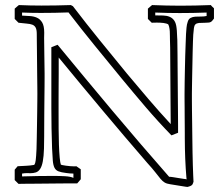

<svg xmlns="http://www.w3.org/2000/svg" viewBox="-20 -718 888 765"><path d="M50.3 -55.7Q66.9 -56.6 83.5 -57.4Q100.1 -58.1 116.2 -61Q116.2 -61.5 116.7 -61.5Q121.1 -67.9 122.3 -79.6Q123.5 -91.3 124 -97.7Q125 -105.5 125.5 -124.3Q126 -143.1 126.5 -167.5Q127 -191.9 127.4 -219Q127.9 -246.1 128.2 -271Q128.4 -295.9 128.7 -315.7Q128.9 -335.4 128.9 -344.7Q128.9 -353 128.7 -371.6Q128.4 -390.1 128.2 -413.8Q127.9 -437.5 127.7 -463.9Q127.4 -490.2 127.2 -513.9Q127 -537.6 126.7 -556.2Q126.5 -574.7 126.5 -582.5Q126.5 -599.6 122.1 -607.9Q117.7 -616.2 108.9 -619.6Q100.1 -623 86.4 -624Q72.8 -625 53.7 -627.4L38.6 -642.6V-683.6Q42.5 -687.5 46.6 -690.7Q50.8 -693.8 55.2 -697.8Q78.1 -696.8 100.3 -696.3Q122.6 -695.8 145 -695.8Q174.3 -695.8 203.1 -696.3Q231.9 -696.8 262.2 -697.8Q264.6 -696.8 266.4 -695.6Q268.1 -694.3 270.5 -693.4Q323.2 -624.5 377 -558.1Q430.7 -491.7 485.8 -424.8Q528.8 -373 571.8 -323Q614.7 -272.9 660.2 -223.6Q660.2 -233.9 659.9 -261.2Q659.7 -288.6 659.4 -324Q659.2 -359.4 658.9 -398.2Q658.7 -437 658.4 -470.7Q658.2 -504.4 658 -528.3Q657.7 -552.2 657.2 -557.6Q656.7 -564.5 657 -574Q657.2 -583.5 656.5 -593.3Q655.8 -603 653.8 -611.6Q651.9 -620.1 647.5 -624.5L651.9 -620.1Q644 -625 631.1 -626.5Q618.2 -627.9 605.5 -627.9Q599.1 -627.9 593.8 -627.7Q588.4 -627.4 584.5 -627.4L569.3 -642.6V-683.6Q573.2 -687.5 577.4 -690.7Q581.5 -693.8 585.9 -697.8Q614.3 -696.8 642.3 -696Q670.4 -695.3 698.2 -695.3Q729 -695.3 759 -696Q789.1 -696.8 819.8 -697.8Q825.7 -690.9 832.5 -685.1V-644Q828.6 -639.2 826.2 -636Q823.7 -632.8 820.6 -630.9Q817.4 -628.9 812.7 -628.2Q808.1 -627.4 799.8 -627.4Q782.2 -627.4 772.7 -626.5Q763.2 -625.5 758.5 -620.8Q753.9 -616.2 752.7 -606.4Q751.5 -596.7 750 -579.6Q749.5 -571.3 748.8 -552.7Q748 -534.2 747.6 -510.5Q747.1 -486.8 746.6 -460.9Q746.1 -435.1 745.6 -411.6Q745.1 -388.2 744.9 -370.4Q744.6 -352.5 744.6 -345.2Q744.6 -336.9 744.6 -319.3Q744.6 -301.8 744.9 -278.1Q745.1 -254.4 745.6 -226.3Q746.1 -198.2 746.3 -169.2Q746.6 -140.1 747.1 -112.3Q747.6 -84.5 748.3 -60.8Q749 -37.1 749.8 -19.5Q750.5 -2 751 6.3Q749.5 10.3 748.5 13.2Q747.6 16.1 745.4 18.6Q743.2 21 739 22.9Q734.9 24.9 726.6 26.9H727.5Q727.1 26.9 719 25.9Q710.9 24.9 700.2 22.9Q689.5 21 678 19.3Q666.5 17.6 658.2 16.1Q644.5 14.2 636.2 9.3Q627.9 4.4 619.6 -5.4Q611.3 -15.1 599.4 -30.8Q587.4 -46.4 566.4 -69.3Q476.1 -173.8 388.7 -278.1Q301.3 -382.3 213.9 -488.8Q213.9 -481.9 213.9 -464.1Q213.9 -446.3 213.9 -423.3Q213.9 -400.4 213.6 -375Q213.4 -349.6 213.4 -327.4Q213.4 -305.2 213.4 -288.6Q213.4 -272 213.4 -266.6Q213.4 -237.8 213.6 -204.6Q213.9 -171.4 214.8 -141.8Q215.8 -112.3 217.8 -90.3Q219.7 -68.4 223.1 -62Q222.2 -63 221.9 -63Q221.7 -63 221.2 -63.5L220.7 -64Q220.7 -62 227.1 -60.5Q233.4 -59.1 242.2 -57.9Q251 -56.6 260.3 -55.9Q269.5 -55.2 274.9 -55.2Q277.3 -55.2 279.5 -55.2Q281.7 -55.2 284.2 -55.7Q288.6 -52.7 293 -49.6Q297.4 -46.4 301.8 -43.5V-3.9Q297.9 0.5 294.7 4.6Q291.5 8.8 287.6 12.7Q283.7 12.7 266.4 12.7Q249 12.7 225.3 12.9Q201.7 13.2 174.3 13.4Q147 13.7 122.3 13.9Q97.7 14.2 79.1 14.2Q60.5 14.2 53.7 14.6L38.6 -0.5V-42ZM67.9 -26.4V-15.1Q99.1 -16.1 129.9 -16.6Q160.6 -17.1 191.4 -17.1Q216.3 -17.1 238.8 -15.9Q261.2 -14.6 272.5 -9.3V-26.4Q265.6 -26.4 257.6 -27.1Q249.5 -27.8 243.2 -28.8Q223.6 -31.2 212.9 -35.4Q202.1 -39.6 197 -49.8Q191.9 -60.1 190.4 -78.4Q189 -96.7 187.5 -126.5Q184.6 -207 184.6 -286.6V-529.8Q190.9 -532.2 197 -534.7Q203.1 -537.1 209.5 -539.6Q318.8 -406.7 429.4 -274.9Q540 -143.1 653.8 -13.7Q659.7 -13.7 670.2 -12Q680.7 -10.3 691.7 -8.5Q702.6 -6.8 711.7 -5.4Q720.7 -3.9 723.6 -3.9Q725.1 -3.9 725.1 -4.4Q725.1 -4.9 724.6 -4.9Q724.1 -4.9 724.1 -5.1Q724.1 -5.4 723.1 -5.4Q721.2 -27.3 720 -47.1Q718.8 -66.9 718 -86.2Q717.3 -105.5 716.8 -125.2Q716.3 -145 716.3 -167Q716.3 -172.4 716.3 -186Q716.3 -199.7 716.1 -217.5Q715.8 -235.4 715.8 -255.4Q715.8 -275.4 715.6 -293.2Q715.3 -311 715.3 -324.7Q715.3 -338.4 715.3 -343.8Q715.3 -366.2 715.8 -392.3Q716.3 -418.5 716.8 -444.8Q717.3 -471.2 718 -495.6Q718.8 -520 719.5 -539.1Q720.2 -558.1 720.7 -570.1Q721.2 -582 721.2 -583Q722.2 -594.7 723.1 -607.4Q724.1 -620.1 728 -631.3Q731.4 -642.6 739.5 -646.7Q747.6 -650.9 758.1 -651.6Q768.6 -652.3 780.3 -652.1Q792 -651.9 803.2 -654.3V-668Q776.4 -667 749.8 -666.5Q723.1 -666 696.3 -666Q671.9 -666 647.7 -666.5Q623.5 -667 598.6 -668V-656.7Q615.2 -656.7 629.9 -656.2Q644.5 -655.8 655.8 -651.1Q667 -646.5 674.3 -636Q681.6 -625.5 683.6 -606Q684.1 -603 684.6 -596.2Q685.1 -589.4 685.3 -581.8Q685.5 -574.2 686 -567.6Q686.5 -561 686.5 -559.1Q686.5 -554.7 686.8 -538.3Q687 -522 687.3 -497.8Q687.5 -473.6 687.7 -443.6Q688 -413.6 688.2 -382.1Q688.5 -350.6 688.7 -319.6Q689 -288.6 689.2 -262.5Q689.5 -236.3 689.5 -216.8Q689.5 -197.3 689.5 -189L663.1 -178.7Q609.9 -233.4 561 -290.5Q512.2 -347.7 463.9 -406.2Q410.2 -471.7 357.4 -536.4Q304.7 -601.1 252.9 -668.5Q225.1 -667.5 198 -667Q170.9 -666.5 143.1 -666.5Q106 -666.5 67.9 -668V-655.8Q82.5 -654.8 98.1 -654.1Q113.8 -653.3 126.7 -647.7Q139.6 -642.1 147.9 -628.7Q156.2 -615.2 156.2 -587.9Q156.2 -582.5 156 -577.4Q155.8 -572.3 155.8 -567.4Q155.8 -531.7 156.7 -496.3Q157.7 -460.9 157.7 -425.3Q157.7 -422.9 157.7 -409.2Q157.7 -395.5 157.5 -374.5Q157.2 -353.5 157 -327.4Q156.7 -301.3 156.5 -274.2Q156.2 -247.1 156.2 -221.2Q156.2 -195.3 156 -174.6Q155.8 -153.8 155.5 -140.9Q155.3 -127.9 155.3 -126.5Q154.3 -94.7 150.6 -75.2Q147 -55.7 140.1 -45.2Q133.3 -34.7 123.3 -31.2Q113.3 -27.8 99.6 -27.8Q97.2 -27.8 94.7 -28.1Q92.3 -28.3 89.8 -28.3Q86.9 -28.3 84 -28.1Q81.1 -27.8 78.1 -27.8Z"/></svg>

Font: XB Kayhan Pook
Style: Regular
Weight: 700
Designer: Behnam
Foundry: Irmug
Version: Version 7.300 2009